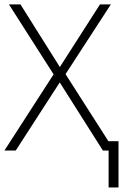

<svg xmlns="http://www.w3.org/2000/svg" viewBox="-20 -683 571 871"><path d="M471.7 -42.5H517.6V167.5H472.7V0H446.8L251 -309.1L51.3 0H0L223.1 -345.7L20.5 -663.1H72.8L251.5 -378.9L433.6 -663.1H482.9L277.3 -346.7Z"/></svg>

Font: Bpm'online Open Sans Light
Style: Regular
Weight: 300
Foundry: Ascender Corporation
Version: Version 1.10